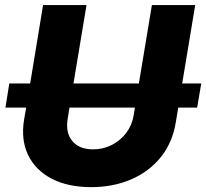

<svg xmlns="http://www.w3.org/2000/svg" viewBox="-20 -748 834 777"><path d="M794.4 -410.2 777.8 -312.5H701.2L691.4 -252.9Q678.2 -171.4 631.1 -112.5Q584 -53.7 511.2 -22.2Q438.5 9.3 349.1 9.3Q254.4 9.3 188.7 -25.1Q123 -59.6 93.5 -121.3Q64 -183.1 77.6 -264.6L85.9 -312.5H2L17.6 -410.2H102.1L154.3 -727.5H330.1L277.3 -410.2H542L594.7 -727.5H770L717.3 -410.2ZM525.9 -312.5H261.2L253.9 -267.6Q244.6 -210.9 272.7 -177.2Q300.8 -143.6 356.4 -143.6Q397.9 -143.6 432.9 -161.6Q467.8 -179.7 491 -210.4Q514.2 -241.2 520.5 -279.3Z"/></svg>

Font: Inter Extra Bold
Style: Italic
Weight: 800
Italic angle: -9.39999°
Designer: Rasmus Andersson
Foundry: rsms
Version: Version 4.000;git-3c8e0fc